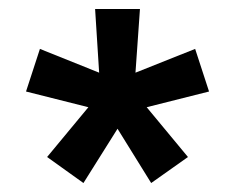

<svg xmlns="http://www.w3.org/2000/svg" viewBox="-20 -688 524 428"><path d="M242 -401 166 -280 85 -338 177 -449 38 -484 69 -579 201 -526 192 -668H292L282 -526L415 -579L446 -484L307 -449L399 -338L317 -280Z"/></svg>

Font: Celebes
Style: Bold
Weight: 700
Designer: Anugrah Pasau
Foundry: Lafontype
Version: Version 1.000; ttfautohint (v1.8.4)